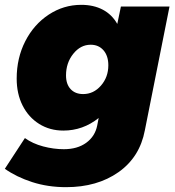

<svg xmlns="http://www.w3.org/2000/svg" viewBox="-48 -571 724 794"><path d="M-28 127 55 0Q87 23 130.5 34.5Q174 46 216 46Q272 46 308.5 19.5Q345 -7 354 -52L360 -83Q295 -31 214 -31Q158 -31 114 -58.5Q70 -86 45.5 -134.5Q21 -183 21 -246Q21 -331 56.5 -400.5Q92 -470 153.5 -510.5Q215 -551 288 -551Q339 -551 377 -531Q415 -511 437 -472L452 -544H653L551 -32Q530 79 442 141Q354 203 225 203Q150 203 85 182Q20 161 -28 127ZM400 -301Q400 -340 380 -363Q360 -386 327 -386Q285 -386 255 -348.5Q225 -311 225 -259Q225 -223 244 -202.5Q263 -182 296 -182Q339 -182 369.5 -217Q400 -252 400 -301Z"/></svg>

Font: TypoPRO Montserrat Alternates
Style: Italic
Weight: 800
Italic angle: -11.3°
Designer: Julieta Ulanovsky
Foundry: Julieta Ulanovsky
Version: Version 6.001